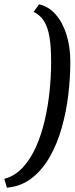

<svg xmlns="http://www.w3.org/2000/svg" viewBox="-80 -719 346 890"><path d="M101 -699Q146 -689 178.5 -651.5Q211 -614 228.5 -557.5Q246 -501 246 -433Q246 -358 236.5 -279Q227 -200 206 -126Q185 -52 150.5 8.5Q116 69 67 107Q18 145 -48 151L-60 110Q-11 97 25.5 57.5Q62 18 87 -38.5Q112 -95 127.5 -162Q143 -229 150 -298.5Q157 -368 157 -431Q157 -504 149 -549.5Q141 -595 123.5 -622Q106 -649 76 -664Z"/></svg>

Font: Faustina Light Medium
Style: Italic
Weight: 500
Italic angle: -8°
Version: Version 1.200